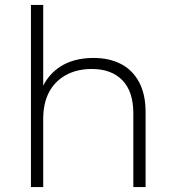

<svg xmlns="http://www.w3.org/2000/svg" viewBox="-20 -762 713 782"><path d="M361 -526Q425 -526 472.5 -501.5Q520 -477 546.5 -427.5Q573 -378 573 -305V0H523V-301Q523 -389 478.5 -435Q434 -481 354 -481Q293 -481 248 -456Q203 -431 179.5 -386Q156 -341 156 -278V0H106V-742H156V-413Q180 -461 226 -491Q281 -526 361 -526Z"/></svg>

Font: Montserrat Z Light
Style: Regular
Weight: 300
Designer: Julieta Ulanovsky
Foundry: Julieta Ulanovsky
Version: Version 8.000